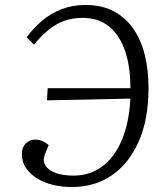

<svg xmlns="http://www.w3.org/2000/svg" viewBox="-20 -740 662 773"><path d="M505 -385Q505 -472 483.5 -535Q462 -598 419.5 -633Q377 -668 313 -668Q252 -668 205.5 -640.5Q159 -613 117 -560L87 -590Q115 -627 149.5 -656.5Q184 -686 228 -703Q272 -720 324 -720Q391 -720 439 -694Q487 -668 518 -622.5Q549 -577 563.5 -516.5Q578 -456 578 -386Q578 -260 538.5 -170.5Q499 -81 430 -34Q361 13 269 13Q228 13 192 4Q156 -5 128 -22.5Q100 -40 84 -64.5Q68 -89 68 -119Q68 -147 84 -162.5Q100 -178 120 -178Q138 -178 151 -172Q164 -166 176 -156L161 -119Q151 -94 162.5 -74.5Q174 -55 203.5 -44Q233 -33 276 -33Q343 -33 393 -71Q443 -109 471.5 -178.5Q500 -248 505 -343L169 -336L172 -385Z"/></svg>

Font: Literata 24pt Light
Style: Italic
Weight: 300
Italic angle: -2°
Designer: Latin by Veronika Burian and Jose Scaglione. Greek by Irene Vlachou. Cyrillic by Vera Evstafieva
Foundry: TypeTogether
Version: Version 3.103;gftools[0.9.29]